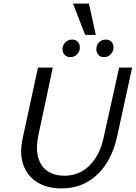

<svg xmlns="http://www.w3.org/2000/svg" viewBox="-20 -1032 751 1062"><path d="M319 10Q241 10 186.5 -23.5Q132 -57 109.5 -119Q87 -181 105 -265L190 -658H272L192 -283Q177 -210 191.5 -160Q206 -110 244 -85Q282 -60 336 -60Q418 -60 474.5 -116Q531 -172 552 -266L639 -658H711L626 -269Q607 -187 566 -124Q525 -61 463 -25.5Q401 10 319 10ZM370 -716Q354 -716 343.5 -723.5Q333 -731 328.5 -743.5Q324 -756 327 -771Q331 -789 345 -801Q359 -813 379 -813Q394 -813 404 -806Q414 -799 418.5 -787.5Q423 -776 421 -760Q417 -741 403 -728.5Q389 -716 370 -716ZM555 -716Q540 -716 530 -723.5Q520 -731 515.5 -743.5Q511 -756 514 -771Q517 -789 531 -801Q545 -813 565 -813Q580 -813 590 -806Q600 -799 604.5 -787.5Q609 -776 607 -760Q603 -741 589 -728.5Q575 -716 555 -716ZM451 -839 384 -1012H472L510 -839Z"/></svg>

Font: Ysabeau Infant Medium
Style: Italic
Weight: 500
Italic angle: -12°
Designer: Christian Thalmann (Catharsis Fonts)
Version: Version 2.001;gftools[0.9.30]; featfreeze: ss01,ss02,lnum